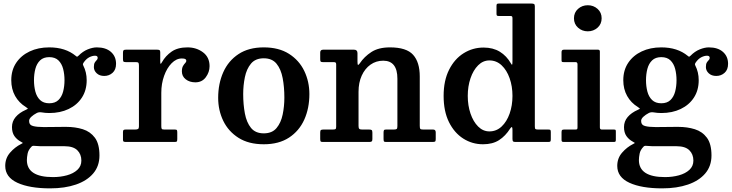

<svg xmlns="http://www.w3.org/2000/svg" viewBox="-20 -800 4123 1082"><path d="M43.5 -348Q43.5 -404.5 71.2 -446Q99 -487.5 147.2 -510.2Q195.5 -533 257.5 -533Q349 -533 407 -485Q413 -480 414.8 -480.2Q416.5 -480.5 422.5 -486Q446.5 -510.5 474.5 -521.8Q502.5 -533 525.5 -533Q576.5 -533 605.2 -507.5Q634 -482 634 -440.5Q634 -407 614.2 -389.5Q594.5 -372 567.5 -372Q541 -372 525 -387Q509 -402 509 -422Q509 -440 514.5 -448.2Q520 -456.5 525.2 -461.5Q530.5 -466.5 530.5 -474Q530.5 -486 515.5 -486Q500.5 -486 483.5 -477.5Q466.5 -469 452 -448.5Q448.5 -443 447.5 -440.2Q446.5 -437.5 449 -431.5Q468.5 -393.5 468.5 -348Q468.5 -291.5 441.5 -250Q414.5 -208.5 367 -185.8Q319.5 -163 257.5 -163Q235.5 -163 212.5 -167Q198.5 -169 187 -163Q169.5 -154 156.8 -142.2Q144 -130.5 144 -118.5Q144 -95.5 166 -89.8Q188 -84 224.5 -84Q237 -84 262.5 -84.2Q288 -84.5 313.8 -84.8Q339.5 -85 353.5 -85Q404 -85 446.5 -71.8Q489 -58.5 514.8 -23.8Q540.5 11 540.5 76Q540.5 136 505.5 177.2Q470.5 218.5 408 240Q345.5 261.5 262.5 261.5Q146.5 261.5 78 230Q9.5 198.5 9.5 135Q9.5 91.5 36.8 60.2Q64 29 99 11.5Q109.5 6.5 108.2 5Q107 3.5 97.5 -1.5Q75 -13.5 61.2 -33.2Q47.5 -53 47.5 -84Q47.5 -116 68.2 -140.5Q89 -165 125.5 -181Q138 -186.5 136.8 -188.5Q135.5 -190.5 125.5 -197Q87 -220.5 65.2 -259.2Q43.5 -298 43.5 -348ZM171.5 -348Q171.5 -314 179.2 -284.2Q187 -254.5 206 -236.2Q225 -218 257.5 -218Q290.5 -218 309.2 -236.2Q328 -254.5 335.8 -284.2Q343.5 -314 343.5 -348Q343.5 -382 335.8 -411.8Q328 -441.5 309.2 -459.8Q290.5 -478 257.5 -478Q225 -478 206 -459.8Q187 -441.5 179.2 -411.8Q171.5 -382 171.5 -348ZM438.5 105Q438.5 69 415.5 46.5Q392.5 24 343.5 24H235.5Q220 24 204.8 23.8Q189.5 23.5 175 22Q163 20.5 158 26Q139.5 45 135.5 66Q131.5 87 131.5 102Q131.5 198 278.5 198Q320.5 198 357 188Q393.5 178 416 157.2Q438.5 136.5 438.5 105Z M763 -430.5Q763 -442.5 760 -446.2Q757 -450 745 -450H688.5Q678 -450 675.5 -453.5Q673 -457 673 -468V-502Q673 -512.5 676 -516.2Q679 -520 689.5 -520H865.5Q874.5 -520 878.8 -517.5Q883 -515 883 -505.5V-456.5Q883 -442.5 884.8 -440.5Q886.5 -438.5 893 -450Q913 -485.5 947.2 -509.2Q981.5 -533 1036.5 -533Q1087 -533 1124 -505.2Q1161 -477.5 1161 -427Q1161 -393.5 1139.8 -364.8Q1118.5 -336 1081 -336Q1048.5 -336 1026.8 -353Q1005 -370 1005 -397.5Q1005 -417 1011.2 -427.8Q1017.5 -438.5 1023.8 -444.8Q1030 -451 1030 -457Q1030 -463.5 1024.8 -467Q1019.5 -470.5 1004.5 -470.5Q973.5 -470.5 947 -443.5Q920.5 -416.5 904.8 -372.5Q889 -328.5 889 -277V-89.5Q889 -78 891.5 -74Q894 -70 906 -70H965.5Q975 -70 977 -66.2Q979 -62.5 979 -53V-17Q979 -7 976.8 -3.5Q974.5 0 965 0H689Q680.5 0 676.8 -2.2Q673 -4.5 673 -13V-55.5Q673 -64.5 676.2 -67.2Q679.5 -70 688.5 -70H741.5Q753 -70 758 -73.2Q763 -76.5 763 -87.5Z M1209.5 -248.5Q1209.5 -328.5 1238.2 -393Q1267 -457.5 1324.2 -495.2Q1381.5 -533 1466.5 -533Q1551.5 -533 1608.8 -496.5Q1666 -460 1694.8 -400Q1723.5 -340 1723.5 -270Q1723.5 -190 1694.8 -126Q1666 -62 1608.8 -24.5Q1551.5 13 1466.5 13Q1381.5 13 1324.2 -23.2Q1267 -59.5 1238.2 -119Q1209.5 -178.5 1209.5 -248.5ZM1350.5 -270Q1350.5 -211 1360 -160.5Q1369.5 -110 1394.5 -79.2Q1419.5 -48.5 1466.5 -48.5Q1513.5 -48.5 1538.5 -78.5Q1563.5 -108.5 1573 -154.8Q1582.5 -201 1582.5 -250Q1582.5 -309 1573 -359.5Q1563.5 -410 1538.5 -440.8Q1513.5 -471.5 1466.5 -471.5Q1419.5 -471.5 1394.5 -441.5Q1369.5 -411.5 1360 -365.2Q1350.5 -319 1350.5 -270Z M1859 -450H1799Q1789.5 -450 1787 -453.2Q1784.5 -456.5 1784.5 -466.5V-504Q1784.5 -520 1801 -520H1975Q1994.5 -520 1994.5 -500.5V-454Q1994.5 -434.5 1997.8 -434.2Q2001 -434 2007.5 -443Q2032.5 -480.5 2072.8 -506.8Q2113 -533 2177.5 -533Q2270.5 -533 2308 -491.2Q2345.5 -449.5 2345.5 -369V-92Q2345.5 -78.5 2348.2 -74.2Q2351 -70 2365 -70H2421Q2435.5 -70 2435.5 -54V-15.5Q2435.5 -4 2431.2 -2Q2427 0 2415.5 0H2155Q2145.5 0 2143.5 -3.8Q2141.5 -7.5 2141.5 -18V-53Q2141.5 -62 2143.8 -66Q2146 -70 2155 -70H2199Q2211.5 -70 2215.5 -73.2Q2219.5 -76.5 2219.5 -89.5V-356.5Q2219.5 -458 2139.5 -458Q2099.5 -458 2068 -435.8Q2036.5 -413.5 2018.5 -374Q2000.5 -334.5 2000.5 -283V-90Q2000.5 -78.5 2004.5 -74.2Q2008.5 -70 2020.5 -70H2060Q2070.5 -70 2074.5 -67Q2078.5 -64 2078.5 -52.5V-16Q2078.5 -6 2074.5 -3Q2070.5 0 2061 0H1799Q1789 0 1786.8 -3.5Q1784.5 -7 1784.5 -17.5V-52.5Q1784.5 -64 1788.2 -67Q1792 -70 1803 -70H1855Q1866.5 -70 1870.5 -72.5Q1874.5 -75 1874.5 -86V-437Q1874.5 -445.5 1871 -447.8Q1867.5 -450 1859 -450Z M2480 -259.5Q2480 -346 2510.8 -407Q2541.5 -468 2592.8 -500Q2644 -532 2705 -532Q2758.5 -532 2796.8 -508.5Q2835 -485 2859 -443Q2864.5 -433 2866.2 -435.8Q2868 -438.5 2868 -458.5V-696.5Q2868 -706 2865 -708Q2862 -710 2853 -710H2789.5Q2782 -710 2780 -712.8Q2778 -715.5 2778 -723.5V-767.5Q2778 -776 2781.2 -778Q2784.5 -780 2792.5 -780H2975Q2984.5 -780 2989.2 -777.5Q2994 -775 2994 -765V-88Q2994 -76 2997.2 -73Q3000.5 -70 3012.5 -70H3069.5Q3078.5 -70 3081.2 -67.8Q3084 -65.5 3084 -56V-15.5Q3084 -5.5 3081.5 -2.8Q3079 0 3069 0H2884.5Q2874 0 2871 -3.5Q2868 -7 2868 -18V-68Q2868 -95 2855 -75.5Q2828.5 -33.5 2792.2 -10.2Q2756 13 2702 13Q2641 13 2590.5 -19.2Q2540 -51.5 2510 -112.2Q2480 -173 2480 -259.5ZM2616 -259.5Q2616 -205.5 2631.5 -160Q2647 -114.5 2674.5 -87Q2702 -59.5 2738 -59.5Q2777.5 -59.5 2806.8 -87Q2836 -114.5 2852 -160Q2868 -205.5 2868 -259.5Q2868 -313.5 2852 -359Q2836 -404.5 2806.8 -432Q2777.5 -459.5 2738 -459.5Q2702 -459.5 2674.5 -432Q2647 -404.5 2631.5 -359Q2616 -313.5 2616 -259.5Z M3214.5 -697Q3214.5 -729.5 3237.5 -750Q3260.5 -770.5 3292.5 -770.5Q3324.5 -770.5 3347.5 -750Q3370.5 -729.5 3370.5 -697Q3370.5 -664.5 3347.5 -644Q3324.5 -623.5 3292.5 -623.5Q3260.5 -623.5 3237.5 -644Q3214.5 -664.5 3214.5 -697ZM3223.5 -450H3156Q3148.5 -450 3146.5 -452Q3144.5 -454 3144.5 -461.5V-506.5Q3144.5 -520 3157.5 -520H3350Q3360.5 -520 3360.5 -509.5V-82Q3360.5 -70 3371 -70H3438Q3445.5 -70 3448 -68.5Q3450.5 -67 3450.5 -59.5V-13Q3450.5 -5 3448.5 -2.5Q3446.5 0 3438 0H3159Q3150.5 0 3147.5 -2Q3144.5 -4 3144.5 -12V-55Q3144.5 -65 3147.8 -67.5Q3151 -70 3160 -70H3222.5Q3230.5 -70 3232.5 -72.5Q3234.5 -75 3234.5 -83V-437.5Q3234.5 -450 3223.5 -450Z M3492.5 -348Q3492.5 -404.5 3520.2 -446Q3548 -487.5 3596.2 -510.2Q3644.5 -533 3706.5 -533Q3798 -533 3856 -485Q3862 -480 3863.8 -480.2Q3865.5 -480.5 3871.5 -486Q3895.5 -510.5 3923.5 -521.8Q3951.5 -533 3974.5 -533Q4025.5 -533 4054.2 -507.5Q4083 -482 4083 -440.5Q4083 -407 4063.2 -389.5Q4043.5 -372 4016.5 -372Q3990 -372 3974 -387Q3958 -402 3958 -422Q3958 -440 3963.5 -448.2Q3969 -456.5 3974.2 -461.5Q3979.5 -466.5 3979.5 -474Q3979.5 -486 3964.5 -486Q3949.5 -486 3932.5 -477.5Q3915.5 -469 3901 -448.5Q3897.5 -443 3896.5 -440.2Q3895.5 -437.5 3898 -431.5Q3917.5 -393.5 3917.5 -348Q3917.5 -291.5 3890.5 -250Q3863.5 -208.5 3816 -185.8Q3768.5 -163 3706.5 -163Q3684.5 -163 3661.5 -167Q3647.5 -169 3636 -163Q3618.5 -154 3605.8 -142.2Q3593 -130.5 3593 -118.5Q3593 -95.5 3615 -89.8Q3637 -84 3673.5 -84Q3686 -84 3711.5 -84.2Q3737 -84.5 3762.8 -84.8Q3788.5 -85 3802.5 -85Q3853 -85 3895.5 -71.8Q3938 -58.5 3963.8 -23.8Q3989.5 11 3989.5 76Q3989.5 136 3954.5 177.2Q3919.5 218.5 3857 240Q3794.5 261.5 3711.5 261.5Q3595.5 261.5 3527 230Q3458.5 198.5 3458.5 135Q3458.5 91.5 3485.8 60.2Q3513 29 3548 11.5Q3558.5 6.5 3557.2 5Q3556 3.5 3546.5 -1.5Q3524 -13.5 3510.2 -33.2Q3496.5 -53 3496.5 -84Q3496.5 -116 3517.2 -140.5Q3538 -165 3574.5 -181Q3587 -186.5 3585.8 -188.5Q3584.5 -190.5 3574.5 -197Q3536 -220.5 3514.2 -259.2Q3492.5 -298 3492.5 -348ZM3620.5 -348Q3620.5 -314 3628.2 -284.2Q3636 -254.5 3655 -236.2Q3674 -218 3706.5 -218Q3739.5 -218 3758.2 -236.2Q3777 -254.5 3784.8 -284.2Q3792.5 -314 3792.5 -348Q3792.5 -382 3784.8 -411.8Q3777 -441.5 3758.2 -459.8Q3739.5 -478 3706.5 -478Q3674 -478 3655 -459.8Q3636 -441.5 3628.2 -411.8Q3620.5 -382 3620.5 -348ZM3887.5 105Q3887.5 69 3864.5 46.5Q3841.5 24 3792.5 24H3684.5Q3669 24 3653.8 23.8Q3638.5 23.5 3624 22Q3612 20.5 3607 26Q3588.5 45 3584.5 66Q3580.5 87 3580.5 102Q3580.5 198 3727.5 198Q3769.5 198 3806 188Q3842.5 178 3865 157.2Q3887.5 136.5 3887.5 105Z"/></svg>

Font: Besley SemiBold
Style: Regular
Weight: 600
Designer: Owen Earl
Foundry: indestructible type*
Version: Version 2.001; ttfautohint (v1.8.3)